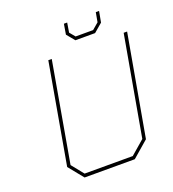

<svg xmlns="http://www.w3.org/2000/svg" viewBox="-160 -1033 1041 1154"><g transform="rotate(-20 361.0 -455.5)"><path d="M412 -794 370 -845 381 -911H402L392 -850L421 -815H533L574 -850L585 -911H606L593 -841L538 -794ZM182 0 105 -95 218 -737H240L128 -99L190 -22H498L587 -99L700 -737H722L607 -90L503 0Z"/></g></svg>

Font: Tomorrow Thin
Style: Italic
Weight: 250
Italic angle: -10°
Designer: Tony de Marco, Monica Rizzolli
Foundry: Just in Type
Version: Version 2.002